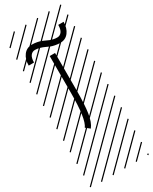

<svg xmlns="http://www.w3.org/2000/svg" viewBox="-340 -1027 1212 1522"><g transform="rotate(-30 265.5 -266.0)"><path d="M235.4 15.1 197.3 -15.1Q240.7 -69.8 240.7 -309.6V-646H289.6V-309.6Q289.6 -174.3 277.8 -98.6Q266.1 -22.9 235.4 15.1ZM526.9 410.6 533.7 417.5 525.4 425.8 518.6 418.9ZM526.9 304.7 533.7 311.5 419.4 425.8 412.6 418.9ZM526.9 198.7 533.7 205.6 313.5 425.8 306.6 418.9ZM526.9 92.3 533.7 99.1 207.5 425.8 200.7 418.9ZM526.9 -13.2 533.7 -6.3 101.6 425.8 94.7 418.9ZM526.9 -119.1 533.7 -112.3 3.4 418 -3.4 411.1ZM526.9 -225.6 533.7 -218.8 3.4 311.5 -3.4 304.7ZM526.9 -331.5 533.7 -324.7 3.4 205.6 -3.4 198.7ZM526.9 -438 533.7 -431.2 3.4 99.1 -3.4 92.3ZM526.9 -543.5 533.7 -536.6 3.4 -6.3 -3.4 -13.2ZM526.9 -649.4 533.7 -642.6 3.4 -112.3 -3.4 -119.1ZM526.9 -755.9 533.7 -749 3.4 -218.8 -3.4 -225.6ZM526.9 -861.8 533.7 -855 3.4 -324.7 -3.4 -331.5ZM516.6 -958 523.4 -951.2 3.4 -431.2 -3.4 -438ZM411.1 -958 418 -951.2 3.4 -536.6 -3.4 -543.5ZM305.2 -958 312 -951.2 3.4 -642.6 -3.4 -649.4ZM198.7 -958 205.6 -951.2 3.4 -749 -3.4 -755.9ZM92.3 -958 99.1 -951.2 3.4 -855 -3.4 -861.8ZM422.9 -826.2H471.7Q471.7 -768.6 443.4 -731.4Q415 -694.3 367.2 -694.3Q342.3 -694.3 319.8 -699Q297.4 -703.6 284.4 -708.7Q271.5 -713.9 252.9 -722.7Q203.1 -746.6 163.1 -746.6Q138.7 -746.6 123 -726.3Q107.4 -706.1 107.4 -663.6H58.6Q58.6 -721.2 86.9 -758.3Q115.2 -795.4 163.1 -795.4Q188 -795.4 210.7 -790.8Q233.4 -786.1 246.1 -781.2Q258.8 -776.4 277.8 -767.1Q294.4 -759.3 304.7 -755.1Q314.9 -751 332 -747.1Q349.1 -743.2 367.2 -743.2Q391.6 -743.2 407.2 -763.4Q422.9 -783.7 422.9 -826.2Z"/></g></svg>

Font: AzarMehrMSRS2
Style: Regular
Weight: 1
Designer: Amin Abedi
Version: Version 1.00